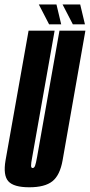

<svg xmlns="http://www.w3.org/2000/svg" viewBox="-45 -808 390 833"><path d="M82 4.5Q14.5 4.5 -8.8 -21.5Q-32 -47.5 -21 -112L79 -675H192L95 -127.5Q89.5 -99 89.8 -89Q90 -79 96.5 -79Q103.5 -79 107.2 -89Q111 -99 116 -127.5L213 -675H325.5L226.5 -112Q215 -47.5 182.2 -21.5Q149.5 4.5 82 4.5ZM271 -702.5 226.5 -788.5H303L323.5 -702.5ZM168 -702.5 123.5 -788.5H200L220.5 -702.5Z"/></svg>

Font: Anybody UltraCondensed SemiBold
Style: Italic
Weight: 600
Width: 1
Italic angle: -10°
Designer: Tyler Finck
Foundry: Etcetera Type Company
Version: Version 1.010; ttfautohint (v1.8.3) -l 8 -r 50 -G 200 -x 14 